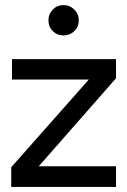

<svg xmlns="http://www.w3.org/2000/svg" viewBox="-20 -733 499 753"><path d="M24 0V-77L369 -467L379 -421H27V-501H435V-426L90 -33L80 -81H435V0ZM229 -594Q204 -594 187 -611Q170 -628 170 -653Q170 -678 187 -695.5Q204 -713 229 -713Q254 -713 271.5 -695.5Q289 -678 289 -653Q289 -628 271.5 -611Q254 -594 229 -594Z"/></svg>

Font: Fustat Medium
Style: Regular
Weight: 500
Designer: Mohamed Gaber, Khaled Hosny, Laura Garcia Mut
Foundry: Kief Type Foundry, Alif Type Foundry, Hard Type Foundry
Version: Version 1.007